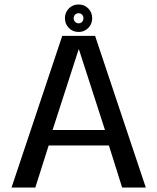

<svg xmlns="http://www.w3.org/2000/svg" viewBox="-20 -836 702 856"><path d="M31.5 0H137.5L197 -187.5H465.5L524.5 0H630L404 -676H257.5ZM214.5 -256.5 330.5 -615.5H332L448 -256.5ZM330.5 -693.5Q347.5 -693.5 361.2 -701.8Q375 -710 383 -723.8Q391 -737.5 391 -755Q391 -780.5 373.8 -798.2Q356.5 -816 330.5 -816Q313 -816 299.2 -807.8Q285.5 -799.5 277.5 -785.8Q269.5 -772 269.5 -755Q269.5 -729 287 -711.2Q304.5 -693.5 330.5 -693.5ZM330.5 -732Q321.5 -732 315 -738.5Q308.5 -745 308.5 -755Q308.5 -764.5 315 -770.8Q321.5 -777 330.5 -777Q339.5 -777 345.8 -770.8Q352 -764.5 352 -755Q352 -745 345.8 -738.5Q339.5 -732 330.5 -732Z"/></svg>

Font: Anybody UltraCondensed Thin
Style: Regular
Weight: 400
Version: Version 1.111